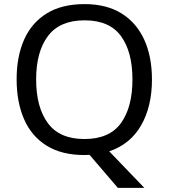

<svg xmlns="http://www.w3.org/2000/svg" viewBox="-20 -745 821 935"><path d="M720 -358Q720 -227 667.5 -135Q615 -43 512 -8L683 170H554L416 9Q410 9 403.5 9.5Q397 10 391 10Q280 10 206.5 -36Q133 -82 97 -165Q61 -248 61 -359Q61 -469 97 -551Q133 -633 206.5 -679Q280 -725 392 -725Q499 -725 572 -679.5Q645 -634 682.5 -551.5Q720 -469 720 -358ZM156 -358Q156 -223 213 -145.5Q270 -68 391 -68Q513 -68 569 -145.5Q625 -223 625 -358Q625 -493 569 -569.5Q513 -646 392 -646Q271 -646 213.5 -569.5Q156 -493 156 -358Z"/></svg>

Font: Noto Sans Mende Kikakui
Style: Regular
Weight: 400
Designer: Monotype Design Team
Foundry: Monotype Imaging Inc.
Version: Version 2.003; ttfautohint (v1.8.4.7-5d5b)